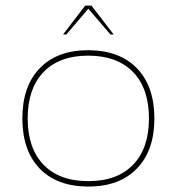

<svg xmlns="http://www.w3.org/2000/svg" viewBox="-20 -669 651 691"><path d="M121.6 -421.9Q184.1 -488.3 297.9 -488.3Q411.6 -487.8 474.1 -421.9Q535.6 -356.9 535.6 -242.7Q535.6 -128.4 474.1 -64Q411.6 2.4 297.9 2.4Q184.6 2.4 121.6 -63.5Q60.5 -128.4 60.5 -242.7Q60.5 -357.4 121.6 -421.9ZM135.3 -77.6Q192.4 -17.1 297.9 -17.1Q403.3 -17.1 460.4 -77.6Q516.1 -136.7 516.1 -242.7Q516.1 -349.1 460.4 -408.2Q403.3 -468.3 297.9 -468.8Q192.4 -468.8 135.3 -408.2Q79.6 -349.1 79.6 -242.7Q79.6 -136.7 135.3 -77.6ZM297.9 -637.7 218.8 -544.9H207L286.6 -648.9H309.1L389.2 -544.9H377.4Z"/></svg>

Font: Fortheenas_01
Style: Regular
Weight: 100
Designer: Situjuh Nazara
Version: Version 1.10 September 8, 2014